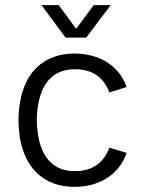

<svg xmlns="http://www.w3.org/2000/svg" viewBox="-20 -720 550 746"><path d="M141 -700 235 -574H315L410 -700H344L276 -608L208 -700ZM269 6C369 6 444 -44 472 -126L405 -146C382 -86 338 -55 270 -55C189 -55 142 -107 128 -195C125 -213 123 -233 123 -254C123 -276 125 -298 129 -316C144 -401 190 -451 271 -451C338 -451 382 -421 405 -361L472 -382C444 -462 370 -511 271 -512C153 -512 78 -443 58 -323C54 -303 52 -277 52 -254C52 -230 54 -206 57 -185C78 -65 152 6 269 6Z"/></svg>

Font: Arthouse Owned
Style: Regular
Weight: 400
Designer: Jeremy Tribby
Foundry: Tribby Type
Version: Version 1.000;PS 001.000;hotconv 1.0.88;makeotf.lib2.5.64775